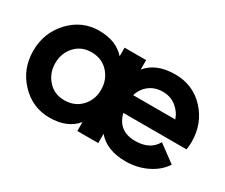

<svg xmlns="http://www.w3.org/2000/svg" viewBox="-95 -781 1220 1042"><g transform="rotate(30 515.5 -259.5)"><path d="M277 13Q170 13 95 -66Q20 -145 20 -258Q20 -371 95 -451Q170 -531 277 -531Q384 -531 441 -466V-520H576V-461Q635 -532 753 -532Q865 -532 938.5 -452.5Q1012 -373 1012 -259Q1012 -233 1008 -210H612Q637 -110 743 -110Q836 -110 873 -177L980 -98Q948 -48 886.5 -18Q825 12 753 12Q635 12 576 -58V0H445V-56Q388 13 277 13ZM610 -320H874Q860 -362 824.5 -389.5Q789 -417 741 -417Q693 -417 658 -390.5Q623 -364 610 -320ZM299 -109Q364 -109 404.5 -152Q445 -195 445 -258Q445 -321 404.5 -365Q364 -409 299 -409Q236 -409 196.5 -365.5Q157 -322 157 -259Q157 -198 196.5 -153.5Q236 -109 299 -109Z"/></g></svg>

Font: Cal Sans
Style: Regular
Weight: 400
Designer: Designer Mark Davis DBA MarkFonts
Foundry: Designer Mark Davis DBA MarkFonts
Version: Version 1.000